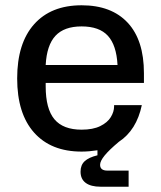

<svg xmlns="http://www.w3.org/2000/svg" viewBox="-20 -564 610 727"><path d="M45 -267Q45 -400 109 -472Q173 -544 289 -544Q402 -544 463.5 -478Q525 -412 525 -287V-250H153V-237Q153 -152 186 -112.5Q219 -73 289 -73Q332 -73 359.5 -86.5Q387 -100 399.5 -120.5Q412 -141 412 -161V-166H517Q497 -71 430 -27Q393 4 376 25Q359 46 359 60Q359 82 387 82H467V143H361Q324 143 304.5 128.5Q285 114 285 86Q285 61 300.5 46.5Q316 32 349 24V5Q317 10 289 10Q173 10 109 -62Q45 -134 45 -267ZM425 -318Q421 -393 388.5 -428.5Q356 -464 289 -464Q223 -464 190 -428.5Q157 -393 153 -318Z"/></svg>

Font: Mozilla Headline BETA
Style: Regular
Weight: 400
Designer: Studio DRAMA
Foundry: Studio DRAMA
Version: Version 0.100